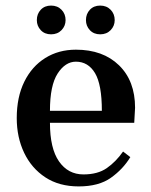

<svg xmlns="http://www.w3.org/2000/svg" viewBox="-20 -658 540 688"><path d="M262 10Q192 10 142.5 -22.5Q93 -55 66.5 -110.5Q40 -166 40 -235Q40 -310 67 -365Q94 -420 142 -450Q190 -480 252 -480Q349 -480 406.5 -424Q464 -368 464 -272L461 -218H159Q159 -126 191.5 -79.5Q224 -33 279 -33Q330 -33 362.5 -55.5Q395 -78 421 -115L447 -95Q421 -52 377.5 -21Q334 10 262 10ZM159 -261H345Q345 -355 320.5 -396Q296 -437 252 -437Q214 -437 186.5 -394.5Q159 -352 159 -261ZM339 -535Q316 -535 302 -550Q288 -565 288 -586Q288 -608 302 -623Q316 -638 339 -638Q362 -638 376.5 -623Q391 -608 391 -586Q391 -565 376.5 -550Q362 -535 339 -535ZM163 -535Q140 -535 126 -550Q112 -565 112 -586Q112 -608 126 -623Q140 -638 163 -638Q186 -638 200.5 -623Q215 -608 215 -586Q215 -565 200.5 -550Q186 -535 163 -535Z"/></svg>

Font: El Messiri SemiBold
Style: Regular
Weight: 600
Designer: Mohamed Gaber
Foundry: Kief Type Foundry
Version: Version 2.020; ttfautohint (v1.8.3)